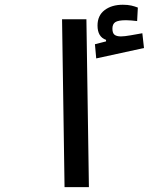

<svg xmlns="http://www.w3.org/2000/svg" viewBox="-20 -773 626 793"><path d="M246.6 0 236.3 -693.4H336.9L347.2 0ZM377.4 -531.7 372.1 -590.3 452.1 -610.8 447.3 -579.1 418 -596.7V-608.4Q382.8 -620.6 382.8 -667.5Q382.8 -709 412.1 -731.2Q441.4 -753.4 487.3 -753.4Q507.8 -753.4 522.5 -750Q537.1 -746.6 549.3 -741.7L546.4 -686Q535.2 -687.5 522 -688.5Q508.8 -689.5 500.5 -689.5Q468.3 -689.5 456.3 -681.6Q444.3 -673.8 444.3 -654.8Q444.3 -636.2 453.1 -629.4Q461.9 -622.6 479.5 -622.6Q493.7 -622.6 519.8 -627.2Q545.9 -631.8 567.9 -635.7L574.7 -574.7Z"/></svg>

Font: Cascadia Code
Style: Regular
Weight: 400
Monospace: yes
Designer: Aaron Bell
Foundry: Saja Typeworks
Version: Version 2106.017